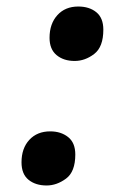

<svg xmlns="http://www.w3.org/2000/svg" viewBox="-20 -561 386 589"><path d="M209 -374Q175 -374 153.5 -392Q132 -410 132 -445Q132 -488 156 -514.5Q180 -541 220 -541Q254 -541 275.5 -523.5Q297 -506 297 -470Q297 -417 269 -395.5Q241 -374 209 -374ZM123 8Q89 8 67.5 -9.5Q46 -27 46 -63Q46 -106 70 -132Q94 -158 134 -158Q167 -158 189 -140.5Q211 -123 211 -87Q211 -34 182.5 -13Q154 8 123 8Z"/></svg>

Font: Noto Serif Condensed ExtraBold
Style: Italic
Weight: 800
Width: 3
Italic angle: -12°
Designer: Monotype Design Team
Foundry: Monotype Imaging Inc.
Version: Version 2.014; ttfautohint (v1.8.4.7-5d5b)